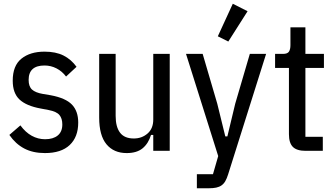

<svg xmlns="http://www.w3.org/2000/svg" viewBox="-20 -806 1788 1026"><path d="M220 12Q156 12 109.5 -12.5Q63 -37 30 -85L89 -136Q116 -99 149.5 -80.5Q183 -62 221 -62Q264 -62 288.5 -82Q313 -102 313 -141Q313 -173 297.5 -191.5Q282 -210 240 -218L198 -226Q121 -240 84.5 -274Q48 -308 48 -375Q48 -455 94.5 -492.5Q141 -530 218 -530Q278 -530 319 -509.5Q360 -489 389 -449L333 -397Q312 -425 282 -440.5Q252 -456 218 -456Q133 -456 133 -379Q133 -344 151 -327.5Q169 -311 209 -304L251 -297Q331 -282 364.5 -247Q398 -212 398 -151Q398 -74 352.5 -31Q307 12 220 12Z M799 -85H787Q773 -39 742 -13.5Q711 12 657 12Q588 12 549 -35Q510 -82 510 -178V-518H598V-187Q598 -128 621.5 -97Q645 -66 695 -66Q738 -66 768.5 -92.5Q799 -119 799 -167V-518H887V0H799Z M1315 -518H1402L1199 126Q1192 148 1184 162Q1176 176 1164 184.5Q1152 193 1135.5 196.5Q1119 200 1096 200H1032V125H1118L1146 28L974 -518H1063L1141 -252L1184 -77H1195L1237 -252ZM1200 -584 1144 -612 1224 -786 1303 -746Z M1613 0Q1566 0 1545 -21Q1524 -42 1524 -89V-443H1450V-518H1492Q1516 -518 1524 -530Q1532 -542 1532 -565V-660H1612V-518H1711V-443H1612V-75H1705V0Z"/></svg>

Font: IBM Plex Sans Condensed Text
Style: Regular
Weight: 450
Width: 3
Designer: Mike Abbink, Paul van der Laan, Pieter van Rosmalen
Foundry: Bold Monday
Version: Version 1.1